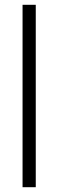

<svg xmlns="http://www.w3.org/2000/svg" viewBox="-20 -780 242 800"><path d="M129 0V-760H74V0Z"/></svg>

Font: Noto Sans Arabic Cond Light
Style: Regular
Weight: 300
Width: 3
Designer: Monotype Design Team, Nadine Chahine, Nizar Qandah and Khaled Hosny
Foundry: Monotype Imaging Inc.
Version: Version 2.012